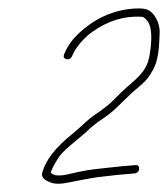

<svg xmlns="http://www.w3.org/2000/svg" viewBox="-20 -701 406 464"><path d="M102.6 -284C105.6 -293.7 112.5 -306.7 123.5 -323C129.4 -331.6 143.6 -344.9 166.1 -363L188.2 -382C200.9 -394.4 214.7 -405.3 229.3 -414.8C240.5 -422.1 252.4 -431.8 265 -444L298 -476L324.1 -498.5C333.7 -506.8 342.1 -517.8 349.3 -531.5C352.7 -537.8 355.3 -543.8 357.2 -549.5C359.1 -555.2 360.8 -563 362.4 -573C364 -583 365.2 -599.4 365.9 -622.1C366.3 -634.1 363.3 -645.9 356.8 -657.5C352.1 -665.8 346.5 -671.9 340 -675.8C333.5 -679.7 322.8 -681.3 307.9 -680.5C253.4 -677.7 205.5 -655.6 164.1 -614.2C151.6 -601.7 141.9 -586.9 134.9 -570C132.5 -563.3 134.6 -559.3 141 -558C147.5 -556.7 152.3 -560 155.5 -568.1C158.8 -576.2 164.5 -585.4 172.9 -595.6C182 -606.7 192 -616.2 203 -624C240.9 -650.9 280.7 -663.1 322.3 -660.5C327.6 -660.2 333.2 -655.3 339 -646C346.7 -631.7 347.7 -606.4 341.9 -570C339.9 -557.3 336.6 -546.8 331.9 -538.5C329.2 -533.5 325.7 -528.5 321.6 -523.5C317.4 -518.5 312.3 -513.2 306 -507.5C299.8 -501.8 293.4 -496.2 286.8 -490.5C280.3 -484.8 274.2 -479.2 268.6 -473.5C263.1 -467.8 256.6 -461.4 249.2 -454.2C241.9 -447 228.9 -437 210.2 -424.3C200.7 -417.9 189.4 -408.5 176.4 -396L154.4 -377C114.4 -345 90.4 -314 82.1 -284C79.8 -275.3 84.2 -268.3 95.3 -263C102.7 -259 110.7 -257 119.4 -257C128 -257 136.8 -258 145.8 -260C154.8 -262 164.1 -263.8 173.7 -265.5C183.3 -267.2 192.6 -268.8 201.5 -270.5C210.4 -272.2 218.6 -273.3 226.1 -274C233.5 -274.7 240.8 -275.5 247.9 -276.5C255.1 -277.5 263.1 -278.3 271.8 -279C280.6 -279.7 288.4 -280.3 295.2 -281L305.3 -282C312.1 -282.7 315.7 -286.3 316.1 -293C316.5 -299.7 313.3 -302.7 306.5 -302L296.3 -301C288.9 -300.3 281 -299.7 272.5 -299C264.1 -298.3 256.1 -297.5 248.6 -296.5C241.1 -295.5 233.7 -294.7 226.2 -294C200.4 -291.7 173.5 -287 145.5 -280C137.5 -278 129.4 -277 121 -277C112.7 -277 106.6 -279.3 102.6 -284Z"/></svg>

Font: Proton
Style: RgCndIt
Weight: 500
Version: Version 1.017